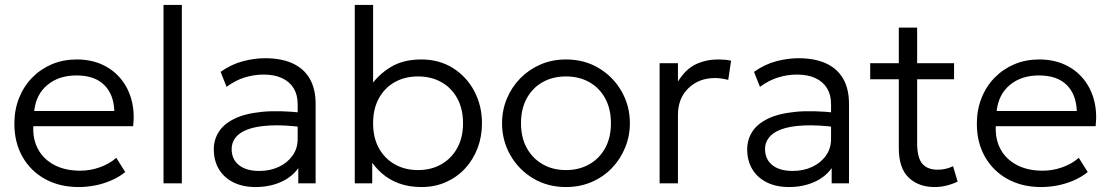

<svg xmlns="http://www.w3.org/2000/svg" viewBox="-20 -740 4483 775"><path d="M297.5 15Q221 15 162.5 -17Q104 -49 71 -106.8Q38 -164.5 38 -241Q38 -296.5 56.8 -344Q75.5 -391.5 109.8 -426.5Q144 -461.5 189.8 -480.8Q235.5 -500 289.5 -500Q347 -500 392 -479.5Q437 -459 467.2 -422.5Q497.5 -386 510.8 -336.8Q524 -287.5 517.5 -230.5H114.5Q112 -176.5 134.5 -136.2Q157 -96 200.5 -73.5Q244 -51 304 -51Q343.5 -51 382.2 -64.5Q421 -78 449.5 -103L485.5 -45.5Q461 -25.5 429.2 -11.8Q397.5 2 363.8 8.5Q330 15 297.5 15ZM118 -292H441.5Q439 -359.5 400.2 -397.5Q361.5 -435.5 288.5 -435.5Q218 -435.5 171.8 -397.5Q125.5 -359.5 118 -292Z M640 0V-720H714V0Z M1012 15Q960 15 922 -4Q884 -23 863.5 -57.2Q843 -91.5 843 -137.5Q843 -175.5 862.8 -207.2Q882.5 -239 925.2 -260.2Q968 -281.5 1037 -288.5Q1106 -295.5 1205 -284.5L1207.5 -226Q1126 -236.5 1069.8 -233.5Q1013.5 -230.5 979.5 -217.5Q945.5 -204.5 930.2 -184Q915 -163.5 915 -139Q915 -97 944.5 -73.5Q974 -50 1026.5 -50Q1070.5 -50 1105.5 -66.5Q1140.5 -83 1161 -112Q1181.5 -141 1181.5 -178.5V-320Q1181.5 -357 1165.5 -383.5Q1149.5 -410 1118.8 -424.5Q1088 -439 1044 -439Q1006 -439 968.2 -427.5Q930.5 -416 894.5 -389.5L870.5 -450Q914.5 -481 961 -493Q1007.5 -505 1049.5 -505Q1116 -505 1161.5 -484Q1207 -463 1230.5 -422Q1254 -381 1254 -320.5V0H1184V-61.5Q1158 -24.5 1112.5 -4.8Q1067 15 1012 15Z M1681 15Q1630.5 15 1590.5 0.2Q1550.5 -14.5 1520.8 -40.8Q1491 -67 1471 -100.5L1482.5 -116.5V0H1412V-720H1486V-371.5L1472.5 -388Q1504.5 -437 1555.8 -468.5Q1607 -500 1680.5 -500Q1753.5 -500 1808.8 -465Q1864 -430 1894.8 -371.5Q1925.5 -313 1925.5 -242.5Q1925.5 -189 1907.8 -142.2Q1890 -95.5 1857.5 -60.2Q1825 -25 1780.2 -5Q1735.5 15 1681 15ZM1667.5 -53.5Q1720.5 -53.5 1761.2 -76.8Q1802 -100 1825.5 -142.2Q1849 -184.5 1849 -242.5Q1849 -300.5 1825.8 -343Q1802.5 -385.5 1761.5 -408.5Q1720.5 -431.5 1667.5 -431.5Q1614.5 -431.5 1573.5 -408.5Q1532.5 -385.5 1509.2 -343Q1486 -300.5 1486 -242.5Q1486 -184.5 1509.2 -142.2Q1532.5 -100 1573.5 -76.8Q1614.5 -53.5 1667.5 -53.5Z M2264.5 15Q2190.5 15 2132 -20Q2073.5 -55 2040 -113.8Q2006.5 -172.5 2006.5 -242.5Q2006.5 -295 2025.8 -341.5Q2045 -388 2080 -423.8Q2115 -459.5 2162 -479.8Q2209 -500 2264.5 -500Q2339 -500 2397.2 -465Q2455.5 -430 2489 -371.2Q2522.5 -312.5 2522.5 -242.5Q2522.5 -190.5 2503.2 -143.8Q2484 -97 2449.5 -61.2Q2415 -25.5 2367.8 -5.2Q2320.5 15 2264.5 15ZM2264.5 -53.5Q2317.5 -53.5 2358.5 -76.8Q2399.5 -100 2422.8 -142.2Q2446 -184.5 2446 -242.5Q2446 -300.5 2422.8 -343Q2399.5 -385.5 2358.5 -408.5Q2317.5 -431.5 2264.5 -431.5Q2211.5 -431.5 2170.5 -408.5Q2129.5 -385.5 2106.2 -343Q2083 -300.5 2083 -242.5Q2083 -184.5 2106.5 -142.2Q2130 -100 2170.8 -76.8Q2211.5 -53.5 2264.5 -53.5Z M2642.5 0V-485H2716.5V-411Q2748 -461.5 2789.2 -480.8Q2830.5 -500 2877.5 -500Q2891 -500 2904.8 -499Q2918.5 -498 2931 -495L2919.5 -417.5Q2906 -421 2892.8 -423Q2879.5 -425 2866 -425Q2801 -425 2758.8 -384Q2716.5 -343 2716.5 -276V0Z M3165 15Q3113 15 3075 -4Q3037 -23 3016.5 -57.2Q2996 -91.5 2996 -137.5Q2996 -175.5 3015.8 -207.2Q3035.5 -239 3078.2 -260.2Q3121 -281.5 3190 -288.5Q3259 -295.5 3358 -284.5L3360.5 -226Q3279 -236.5 3222.8 -233.5Q3166.5 -230.5 3132.5 -217.5Q3098.5 -204.5 3083.2 -184Q3068 -163.5 3068 -139Q3068 -97 3097.5 -73.5Q3127 -50 3179.5 -50Q3223.5 -50 3258.5 -66.5Q3293.5 -83 3314 -112Q3334.5 -141 3334.5 -178.5V-320Q3334.5 -357 3318.5 -383.5Q3302.5 -410 3271.8 -424.5Q3241 -439 3197 -439Q3159 -439 3121.2 -427.5Q3083.5 -416 3047.5 -389.5L3023.5 -450Q3067.5 -481 3114 -493Q3160.5 -505 3202.5 -505Q3269 -505 3314.5 -484Q3360 -463 3383.5 -422Q3407 -381 3407 -320.5V0H3337V-61.5Q3311 -24.5 3265.5 -4.8Q3220 15 3165 15Z M3752.5 15Q3688 15 3648 -23Q3608 -61 3608 -142V-628.5H3682V-485H3831V-420H3682V-163Q3682 -103.5 3702.8 -79.2Q3723.5 -55 3765 -55Q3783.5 -55 3799 -59Q3814.5 -63 3827 -69L3845.5 -7Q3825 3 3801 9Q3777 15 3752.5 15ZM3492.5 -420V-485H3621.5V-420Z M4182.5 15Q4106 15 4047.5 -17Q3989 -49 3956 -106.8Q3923 -164.5 3923 -241Q3923 -296.5 3941.8 -344Q3960.5 -391.5 3994.8 -426.5Q4029 -461.5 4074.8 -480.8Q4120.5 -500 4174.5 -500Q4232 -500 4277 -479.5Q4322 -459 4352.2 -422.5Q4382.5 -386 4395.8 -336.8Q4409 -287.5 4402.5 -230.5H3999.5Q3997 -176.5 4019.5 -136.2Q4042 -96 4085.5 -73.5Q4129 -51 4189 -51Q4228.5 -51 4267.2 -64.5Q4306 -78 4334.5 -103L4370.5 -45.5Q4346 -25.5 4314.2 -11.8Q4282.5 2 4248.8 8.5Q4215 15 4182.5 15ZM4003 -292H4326.5Q4324 -359.5 4285.2 -397.5Q4246.5 -435.5 4173.5 -435.5Q4103 -435.5 4056.8 -397.5Q4010.5 -359.5 4003 -292Z"/></svg>

Font: Geologica Roman ExtraLight
Style: Regular
Weight: 250
Designer: Sindre Bremnes, Frode Helland
Foundry: Monokrom Skriftforlag AS
Version: Version 1.010;gftools[0.9.28]